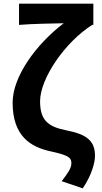

<svg xmlns="http://www.w3.org/2000/svg" viewBox="-20 -818 555 1049"><path d="M432 211C480 141 499 71 499 34C499 -49 454 -84 342 -106C240 -126 199 -163 199 -265C199 -390 337 -590 484 -682H490V-798H84V-682C154 -688 276 -690 328 -691C175 -574 49 -399 49 -257C49 -72 150 -14 257 9C348 29 370 41 370 73C370 102 351 127 317 172Z"/></svg>

Font: DAIFUKU Sans JP
Style: Bold
Weight: 700
Designer: Original font ‘Source Han Sans JP’ : Ryoko NISHIZUKA  (kana, bopomofo & ideographs); Paul D. Hunt (Latin, Greek & Cyrill
Foundry: Daifuku
Version: Version 1.001